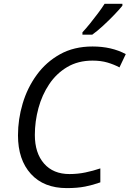

<svg xmlns="http://www.w3.org/2000/svg" viewBox="-20 -965 672 995"><path d="M326.2 9.8Q207 9.8 140.1 -63.7Q73.2 -137.2 73.2 -263.7Q73.2 -346.7 97.4 -428.2Q121.6 -509.8 170.2 -576.7Q218.8 -643.6 291 -683.8Q363.3 -724.1 459.5 -724.1Q558.1 -724.1 631.8 -684.6L599.1 -615.7Q570.8 -630.9 536.9 -640.9Q502.9 -650.9 459.5 -650.9Q384.8 -650.9 328.6 -617.7Q272.5 -584.5 235.1 -528.8Q197.8 -473.1 179.2 -404.5Q160.6 -335.9 160.6 -265.6Q160.6 -171.9 208.3 -117.4Q255.9 -63 340.3 -63Q382.8 -63 422.6 -71.3Q462.4 -79.6 500 -92.3V-20Q461.9 -6.3 421.6 1.7Q381.3 9.8 326.2 9.8ZM407.2 -785.2V-797.4Q425.3 -816.9 446.3 -842.8Q467.3 -868.7 487.5 -895.8Q507.8 -922.9 522 -945.3H614.3V-935.5Q600.1 -917.5 573 -889.2Q545.9 -860.8 514.9 -832.3Q483.9 -803.7 458 -785.2Z"/></svg>

Font: Open Sans
Style: Italic
Weight: 400
Italic angle: -12°
Designer: Monotype Design Team
Foundry: Monotype Imaging Inc.
Version: Version 3.000; ttfautohint (v1.8.4)